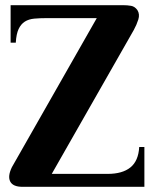

<svg xmlns="http://www.w3.org/2000/svg" viewBox="-20 -722 603 742"><path d="M396 -50Q453 -50 484 -75Q515 -100 518 -154H538V0H67Q30 0 19.5 -20.5Q9 -41 26 -76L354 -652H162Q134 -652 112.5 -650Q91 -648 76 -638.5Q61 -629 52 -610Q43 -591 41 -557H21V-702H455Q472 -702 486.5 -699.5Q501 -697 511 -683Q521 -667 514.5 -646.5Q508 -626 497 -606L180 -50Z"/></svg>

Font: Cafe24 Danjunghae
Style: Regular
Weight: 400
Designer: Cafe24 thkim, hmlim, mnelim, nhlee, sslee, sskim, smlim, yjkim, sdjeong, hskwak & 4IRTF
Foundry: Cafe24
Version: Version 1.000